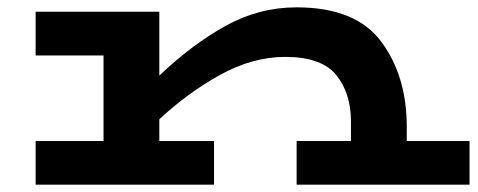

<svg xmlns="http://www.w3.org/2000/svg" viewBox="-20 -503 1303 523"><path d="M1259 -119V0H788V-119H936V-172Q936 -249 896 -298.5Q856 -348 757 -348Q668 -348 579.5 -299Q491 -250 414 -178V-119H563V0H77V-119H262V-352H77V-471H414V-297Q502 -381 593.5 -432Q685 -483 788 -483Q949 -483 1018.5 -389.5Q1088 -296 1088 -158V-119Z"/></svg>

Font: BioRhyme Expanded ExtraBold
Style: Regular
Weight: 800
Width: 7
Designer: Aoife Mooney
Foundry: Aoife Mooney Type
Version: Version 1.000